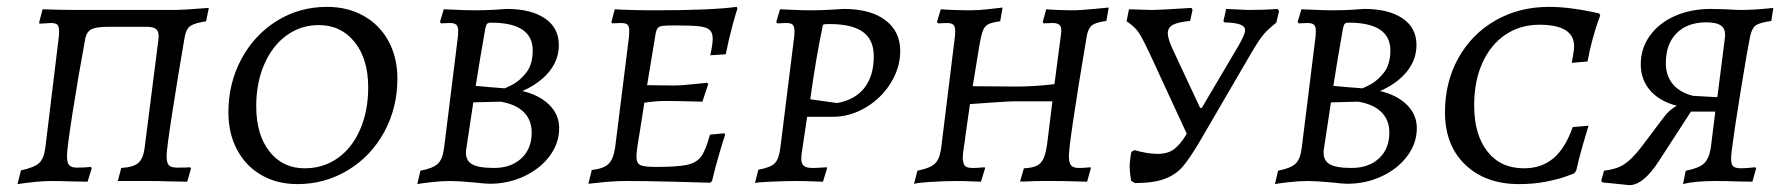

<svg xmlns="http://www.w3.org/2000/svg" viewBox="-20 -527 5195 559"><path d="M41 -31Q79 -39 93.5 -52Q108 -65 112 -97L151 -418Q152 -425 152 -436Q152 -450 147 -455Q142 -460 128 -460L95 -458L94 -462L104 -500Q162 -498 201 -498H492Q510 -498 588 -504L580 -465Q547 -460 534.5 -451.5Q522 -443 518 -421Q498 -305 481.5 -198.5Q465 -92 465 -73Q465 -53 471.5 -46Q478 -39 495 -39Q524 -39 534 -40L536 -36L525 2L468 1Q449 0 418 0H323L333 -38Q368 -40 382.5 -52.5Q397 -65 401 -96L441 -410L442 -421Q442 -437 433.5 -443Q425 -449 407 -449H296Q261 -449 246.5 -442Q232 -435 228 -413Q207 -300 191 -197Q175 -94 175 -73Q175 -53 181.5 -46Q188 -39 204 -39Q227 -39 245 -41L247 -37L235 2L179 1Q160 0 128 0Q92 0 31 9Z M645 -200Q645 -285 683 -355.5Q721 -426 786.5 -466.5Q852 -507 932 -507Q992 -507 1038.5 -481Q1085 -455 1111 -407.5Q1137 -360 1137 -298Q1137 -213 1098.5 -142.5Q1060 -72 993 -31.5Q926 9 846 9Q787 9 741.5 -17Q696 -43 670.5 -90.5Q645 -138 645 -200ZM1052 -273Q1052 -355 1012.5 -404.5Q973 -454 908 -454Q856 -454 814.5 -424Q773 -394 749.5 -340Q726 -286 726 -218Q726 -135 764.5 -86Q803 -37 867 -37Q921 -37 963 -66.5Q1005 -96 1028.5 -150Q1052 -204 1052 -273Z M1195 9 1204 -30Q1241 -37 1255 -50.5Q1269 -64 1273 -97L1313 -419Q1314 -426 1314 -437Q1314 -450 1308.5 -455Q1303 -460 1290 -460L1264 -459L1261 -463L1272 -500Q1282 -500 1309.5 -498.5Q1337 -497 1363 -497Q1390 -497 1417.5 -498.5Q1445 -500 1455 -501Q1526 -501 1566.5 -473.5Q1607 -446 1607 -396Q1607 -353 1579 -318.5Q1551 -284 1501 -262Q1551 -250 1579.5 -221.5Q1608 -193 1608 -154Q1608 -110 1580.5 -73Q1553 -36 1506.5 -14Q1460 8 1406 8Q1392 8 1358 4Q1314 0 1291 0Q1265 0 1234.5 3.5Q1204 7 1195 9ZM1448 -270Q1448 -268 1471 -280Q1494 -292 1512.5 -316Q1531 -340 1531 -380Q1531 -461 1410 -461Q1401 -461 1398 -457.5Q1395 -454 1393 -444Q1378 -360 1365 -277Q1376 -276 1403 -273.5Q1430 -271 1448 -270ZM1337 -90Q1334 -62 1352.5 -50Q1371 -38 1418 -38Q1468 -38 1498 -66Q1528 -94 1528 -141Q1528 -177 1505.5 -200Q1483 -223 1438 -231L1358 -229Z M1889 -41Q1952 -41 1980 -47Q2008 -53 2021.5 -71.5Q2035 -90 2047 -135L2089 -139L2091 -134Q2087 -123 2075 -82.5Q2063 -42 2053 0L2048 5Q2022 4 1940.5 2Q1859 0 1809 0Q1770 0 1736 3.5Q1702 7 1693 8L1703 -32Q1738 -36 1752 -50Q1766 -64 1771 -98L1811 -418Q1812 -425 1812 -437Q1812 -450 1807 -455Q1802 -460 1788 -460L1762 -459L1760 -463L1770 -500Q1781 -499 1814.5 -498Q1848 -497 1887 -497Q2051 -497 2125 -507L2127 -502Q2123 -491 2112.5 -452.5Q2102 -414 2093 -369L2048 -366Q2049 -371 2052 -386.5Q2055 -402 2055 -414Q2055 -432 2046 -440Q2037 -448 2015 -450.5Q1993 -453 1944 -453Q1918 -453 1908 -451.5Q1898 -450 1894 -444Q1890 -438 1888 -424L1864 -279L1943 -278Q1960 -278 1994 -281.5Q2028 -285 2039 -286L2042 -282L2025 -231Q2014 -231 1983 -232Q1952 -233 1917 -233Q1889 -233 1856 -228L1843 -145Q1833 -88 1833 -71Q1833 -52 1844 -46.5Q1855 -41 1889 -41Z M2340 -497Q2365 -497 2394.5 -498.5Q2424 -500 2436 -501Q2515 -501 2558 -468Q2601 -435 2601 -379Q2601 -330 2573.5 -285.5Q2546 -241 2500.5 -214Q2455 -187 2405 -187H2330L2314 -80Q2313 -74 2313 -65Q2313 -50 2320.5 -44Q2328 -38 2345 -38Q2358 -38 2370.5 -39Q2383 -40 2387 -40L2388 -37L2376 2Q2367 2 2344.5 1Q2322 0 2299 0Q2267 0 2223 2Q2179 4 2178 6L2188 -33Q2223 -39 2235.5 -51.5Q2248 -64 2252 -97L2292 -418Q2293 -425 2293 -436Q2293 -450 2288 -455Q2283 -460 2269 -460L2243 -459L2240 -463L2251 -500Q2254 -500 2285 -498.5Q2316 -497 2340 -497ZM2524 -363Q2524 -411 2492.5 -434Q2461 -457 2395 -457Q2380 -457 2377.5 -455.5Q2375 -454 2374 -445Q2356 -360 2339 -238L2417 -227Q2469 -236 2496.5 -271Q2524 -306 2524 -363Z M3092 -72Q3092 -53 3098.5 -45.5Q3105 -38 3121 -38Q3133 -38 3142.5 -39Q3152 -40 3155 -40L3156 -37L3145 2Q3135 2 3106.5 1Q3078 0 3047 0H3020Q2989 0 2976 1Q2968 1 2960.5 1.5Q2953 2 2950 1L2961 -37Q2985 -38 2998.5 -44.5Q3012 -51 3019 -67.5Q3026 -84 3030 -118L3044 -232H2932Q2917 -232 2869 -228.5Q2821 -225 2804 -224L2791 -133Q2789 -113 2787 -104Q2783 -78 2783 -68Q2783 -61 2784 -58Q2786 -46 2792 -42Q2798 -38 2812 -38Q2824 -38 2834 -39Q2844 -40 2847 -40L2848 -37L2836 2Q2829 2 2808 1Q2787 0 2764 0Q2728 0 2685 3Q2642 6 2641 9L2651 -30Q2680 -36 2694 -44.5Q2708 -53 2714 -69.5Q2720 -86 2723 -119L2760 -419Q2761 -426 2761 -437Q2761 -450 2755.5 -455Q2750 -460 2736 -460L2711 -459L2708 -463L2719 -500Q2729 -499 2755 -498Q2781 -497 2807 -497Q2829 -497 2859.5 -500.5Q2890 -504 2899 -505L2892 -465Q2868 -462 2857.5 -456.5Q2847 -451 2842 -438.5Q2837 -426 2832 -398L2812 -276L2938 -275Q2990 -275 3050 -282L3068 -419Q3070 -433 3070 -437Q3070 -450 3064 -455Q3058 -460 3044 -460L3018 -459L3016 -463L3026 -500Q3035 -499 3060 -498Q3085 -497 3110 -497Q3133 -498 3165.5 -501Q3198 -504 3208 -505L3201 -466Q3170 -462 3159 -453Q3148 -444 3144 -422Q3092 -112 3092 -72Z M3704 -495 3696 -461Q3672 -442 3659.5 -427.5Q3647 -413 3625 -376L3470 -110Q3443 -65 3423.5 -42Q3404 -19 3371.5 -6.5Q3339 6 3284 6L3273 -1Q3269 -29 3269 -41Q3269 -60 3274 -85L3283 -90Q3321 -79 3350 -79Q3380 -79 3398 -92.5Q3416 -106 3433 -134L3435 -138L3325 -376Q3306 -416 3295.5 -432Q3285 -448 3263 -463L3260 -465L3267 -500L3330 -498Q3357 -498 3449 -504L3452 -498L3445 -466Q3411 -463 3395.5 -455Q3380 -447 3380 -430Q3380 -414 3395 -382L3474 -213H3479L3586 -394Q3605 -427 3605 -439Q3605 -450 3591 -455.5Q3577 -461 3544 -462L3542 -466L3550 -501L3614 -498Q3663 -498 3699 -501Z M3692 9 3701 -30Q3738 -37 3752 -50.5Q3766 -64 3770 -97L3810 -419Q3811 -426 3811 -437Q3811 -450 3805.5 -455Q3800 -460 3787 -460L3761 -459L3758 -463L3769 -500Q3779 -500 3806.5 -498.5Q3834 -497 3860 -497Q3887 -497 3914.5 -498.5Q3942 -500 3952 -501Q4023 -501 4063.5 -473.5Q4104 -446 4104 -396Q4104 -353 4076 -318.5Q4048 -284 3998 -262Q4048 -250 4076.5 -221.5Q4105 -193 4105 -154Q4105 -110 4077.5 -73Q4050 -36 4003.5 -14Q3957 8 3903 8Q3889 8 3855 4Q3811 0 3788 0Q3762 0 3731.5 3.5Q3701 7 3692 9ZM3945 -270Q3945 -268 3968 -280Q3991 -292 4009.5 -316Q4028 -340 4028 -380Q4028 -461 3907 -461Q3898 -461 3895 -457.5Q3892 -454 3890 -444Q3875 -360 3862 -277Q3873 -276 3900 -273.5Q3927 -271 3945 -270ZM3834 -90Q3831 -62 3849.5 -50Q3868 -38 3915 -38Q3965 -38 3995 -66Q4025 -94 4025 -141Q4025 -177 4002.5 -200Q3980 -223 3935 -231L3855 -229Z M4187 -200Q4187 -288 4226 -358Q4265 -428 4334 -467.5Q4403 -507 4490 -507Q4519 -507 4551.5 -503Q4584 -499 4607 -494Q4630 -489 4636 -488L4639 -482Q4637 -477 4631 -460Q4625 -443 4616.5 -412Q4608 -381 4602 -348L4556 -344Q4557 -349 4560 -366Q4563 -383 4563 -392Q4563 -455 4462 -455Q4406 -455 4363 -426Q4320 -397 4296 -344Q4272 -291 4272 -220Q4272 -135 4310.5 -86Q4349 -37 4417 -37Q4468 -37 4502.5 -66Q4537 -95 4559 -157L4605 -161Q4601 -149 4589 -107.5Q4577 -66 4569 -30L4563 -22Q4558 -20 4537 -12.5Q4516 -5 4480.5 2Q4445 9 4403 9Q4305 9 4246 -47.5Q4187 -104 4187 -200Z M5023 -97Q5020 -76 5020 -65Q5020 -48 5026.5 -42.5Q5033 -37 5049 -37Q5063 -37 5090 -40L5093 -37L5082 2L5028 1Q5009 0 4977 0Q4912 0 4880 9L4888 -30Q4926 -37 4941 -51Q4956 -65 4961 -97L4974 -202H4903L4811 -60Q4765 12 4724 12L4645 4L4642 -1L4650 -30Q4686 -34 4708.5 -48.5Q4731 -63 4758 -98L4816 -175Q4829 -193 4839 -202.5Q4849 -212 4862 -219Q4812 -232 4784.5 -263.5Q4757 -295 4757 -340Q4757 -386 4783.5 -423Q4810 -460 4856.5 -480.5Q4903 -501 4961 -501L5004 -500Q5034 -498 5047 -498Q5089 -498 5143 -504L5137 -466Q5102 -461 5091 -452.5Q5080 -444 5075 -419Q5068 -386 5048.5 -266Q5029 -146 5023 -97ZM4948 -462Q4893 -462 4861.5 -430.5Q4830 -399 4830 -343Q4830 -307 4850 -282.5Q4870 -258 4909 -248L4980 -244L5002 -417Q5005 -441 4992 -451.5Q4979 -462 4948 -462Z"/></svg>

Font: Alegreya SC
Style: Italic
Weight: 400
Italic angle: -7°
Designer: Juan Pablo del Peral
Foundry: Huerta Tipografica
Version: Version 2.007; ttfautohint (v1.6)